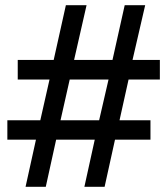

<svg xmlns="http://www.w3.org/2000/svg" viewBox="-20 -716 640 736"><path d="M78 0 117.8 -180.5H8.2V-255H134.5L169.8 -411H48V-486.2H185.8L232.5 -696H311.8L264 -486.2H411.2L458 -696H536.5L488 -486.2H592.8V-411H472.8L438.2 -255H556.8V-180.5H420.8L381 0H303.5L343.2 -180.5H195.2L155.5 0ZM212 -255H360L396 -411H247.2Z"/></svg>

Font: Chivo Mono Medium
Style: Regular
Weight: 500
Monospace: yes
Designer: Hector Gatti
Foundry: Omnibus-Type
Version: Version 1.008